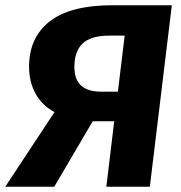

<svg xmlns="http://www.w3.org/2000/svg" viewBox="-54 -713 690 733"><path d="M57 -458Q57 -570 136 -631.5Q215 -693 376 -693H602L518 0H352L382 -250H300L153 0H-34L154 -285Q106 -311 81.5 -356Q57 -401 57 -458ZM363 -577Q293 -577 261.5 -547Q230 -517 230 -457Q230 -363 332 -363H396L422 -577Z"/></svg>

Font: Szlgxwxxxixliatcpuztgldltzi
Style: Regular
Weight: 700
Italic angle: -8°
Designer: Carrois Corporate & Edenspiekermann
Foundry: Carrois Corporate GbR & Edenspiekermann AG
Version: Version 2.001